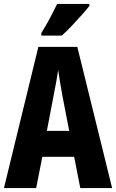

<svg xmlns="http://www.w3.org/2000/svg" viewBox="-20 -951 587 971"><path d="M386 0 355 -158H194L163 0H0L174 -714H371L547 0ZM295 -470Q288 -509 283 -539Q278 -569 274 -598Q271 -573 264.5 -538Q258 -503 252 -472L217 -289H330ZM432 -921Q419 -904 395 -877Q371 -850 344 -821.5Q317 -793 293 -771H189V-784Q214 -824 233.5 -861Q253 -898 269 -931H432Z"/></svg>

Font: Noto Sans Sinhala ExtraCondensed ExtraBold
Style: Regular
Weight: 800
Width: 2
Designer: Jelle Bosma - Monotype Design Team
Foundry: Monotype Imaging Inc.
Version: Version 2.006; ttfautohint (v1.8.4.7-5d5b)